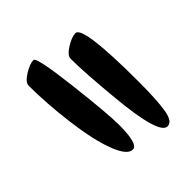

<svg xmlns="http://www.w3.org/2000/svg" viewBox="-42 -707 757 757"><g transform="rotate(45 336.0 -329.0)"><path d="M482 -313Q589 -313 589 -282.5Q589 -252 521 -226Q453 -200 336.5 -185Q220 -170 120 -170Q102 -170 82 -202Q62 -234 62 -255Q62 -271 240.5 -292Q419 -313 482 -313ZM416 -488Q517 -488 569 -479.5Q621 -471 621 -444Q621 -398 394 -377Q238 -362 162 -362Q144 -362 124 -394Q104 -426 104 -447Q104 -488 416 -488Z"/></g></svg>

Font: Kalam
Style: Bold
Weight: 700
Version: Version 2.001;PS 1.0;hotconv 1.0.79;makeotf.lib2.5.61930; tt